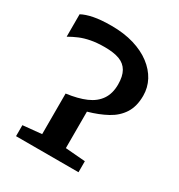

<svg xmlns="http://www.w3.org/2000/svg" viewBox="-141 -667 714 764"><g transform="rotate(30 216.0 -285.0)"><path d="M42 0V-50.5L128 -59V-245.5Q181 -252.5 217.2 -268.2Q253.5 -284 272.2 -311.8Q291 -339.5 291 -381Q291 -418.5 278 -441.2Q265 -464 238.8 -473.8Q212.5 -483.5 171.5 -483.5Q135 -483.5 108 -478.2Q81 -473 59.8 -464Q38.5 -455 18.5 -443.5V-546.5Q38.5 -557.5 70.8 -564Q103 -570.5 152.5 -570.5Q209.5 -570.5 255.2 -556.8Q301 -543 333.2 -518.5Q365.5 -494 382.8 -461.8Q400 -429.5 400 -392Q400 -343.5 379.5 -311.2Q359 -279 322.2 -259Q285.5 -239 237.5 -225.5V-58L329 -50.5V0Z"/></g></svg>

Font: Merriweather 20pt Medium
Style: Regular
Weight: 500
Version: Version 2.100